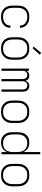

<svg xmlns="http://www.w3.org/2000/svg" viewBox="1400 -2192 801 3640"><g transform="rotate(90 1800.0 -372.5)"><path d="M297 8Q269 8 240.5 2.5Q212 -3 186.5 -16.5Q161 -30 141 -51Q121 -72 108.5 -98Q96 -124 91.5 -152.5Q87 -181 87 -210V-310Q87 -339 91.5 -367.5Q96 -396 108.5 -422Q121 -448 141 -469Q161 -490 186.5 -503.5Q212 -517 240.5 -522.5Q269 -528 297 -528Q323 -528 349 -524.5Q375 -521 399 -511.5Q423 -502 443.5 -486Q464 -470 478.5 -448.5Q493 -427 500 -402Q507 -377 507 -351V-350H465V-351Q465 -371 459 -391Q453 -411 441.5 -427.5Q430 -444 413.5 -456.5Q397 -469 378 -476.5Q359 -484 338.5 -487Q318 -490 297 -490Q274 -490 251 -485Q228 -480 207.5 -469Q187 -458 171.5 -440Q156 -422 146.5 -401Q137 -380 133 -356.5Q129 -333 129 -310V-210Q129 -187 133 -163.5Q137 -140 146.5 -119Q156 -98 171.5 -80Q187 -62 207.5 -51Q228 -40 251 -35Q274 -30 297 -30Q318 -30 338.5 -33Q359 -36 378 -43.5Q397 -51 413.5 -63.5Q430 -76 441.5 -92.5Q453 -109 459 -129Q465 -149 465 -169V-170H507V-169Q507 -143 500 -118Q493 -93 478.5 -71.5Q464 -50 443.5 -34Q423 -18 399 -8.5Q375 1 349 4.5Q323 8 297 8Z M900 8Q871 8 842.5 3Q814 -2 788 -15.5Q762 -29 742 -50.5Q722 -72 709.5 -98Q697 -124 692 -152.5Q687 -181 687 -210V-310Q687 -339 692 -367.5Q697 -396 709.5 -422Q722 -448 742 -469.5Q762 -491 788 -504.5Q814 -518 842.5 -523Q871 -528 900 -528Q929 -528 957.5 -523Q986 -518 1012 -504.5Q1038 -491 1058 -469.5Q1078 -448 1090.5 -422Q1103 -396 1108 -367.5Q1113 -339 1113 -310V-210Q1113 -181 1108 -152.5Q1103 -124 1090.5 -98Q1078 -72 1058 -50.5Q1038 -29 1012 -15.5Q986 -2 957.5 3Q929 8 900 8ZM900 -30Q923 -30 946.5 -34.5Q970 -39 990.5 -50.5Q1011 -62 1027 -79.5Q1043 -97 1053 -118.5Q1063 -140 1067 -163.5Q1071 -187 1071 -210V-310Q1071 -333 1067 -356.5Q1063 -380 1053 -401.5Q1043 -423 1027 -440.5Q1011 -458 990.5 -469.5Q970 -481 946.5 -485.5Q923 -490 900 -490Q877 -490 853.5 -485.5Q830 -481 809.5 -469.5Q789 -458 773 -440.5Q757 -423 747 -401.5Q737 -380 733 -356.5Q729 -333 729 -310V-210Q729 -187 733 -163.5Q737 -140 747 -118.5Q757 -97 773 -79.5Q789 -62 809.5 -50.5Q830 -39 853.5 -34.5Q877 -30 900 -30ZM893 -589 865 -611 983 -753 1018 -727Z M1281 0V-520H1323V-475Q1329 -487 1338.5 -497.5Q1348 -508 1360 -515Q1372 -522 1386 -525Q1400 -528 1414 -528Q1430 -528 1446.5 -524Q1463 -520 1476.5 -510Q1490 -500 1499 -486Q1508 -472 1513 -456Q1518 -472 1527 -486Q1536 -500 1549.5 -510Q1563 -520 1579 -524Q1595 -528 1612 -528Q1635 -528 1657.5 -518.5Q1680 -509 1694 -490Q1708 -471 1713.5 -447.5Q1719 -424 1719 -401V0H1677V-401Q1677 -417 1673 -434Q1669 -451 1658.5 -464Q1648 -477 1632 -483.5Q1616 -490 1599 -490Q1582 -490 1566 -483.5Q1550 -477 1539.5 -464Q1529 -451 1525 -434Q1521 -417 1521 -401V0H1479V-401Q1479 -417 1475 -434Q1471 -451 1460.5 -464Q1450 -477 1434 -483.5Q1418 -490 1401 -490Q1384 -490 1368 -483.5Q1352 -477 1341.5 -464Q1331 -451 1327 -434Q1323 -417 1323 -401V0Z M2100 8Q2071 8 2042.5 3Q2014 -2 1988 -15.5Q1962 -29 1942 -50.5Q1922 -72 1909.5 -98Q1897 -124 1892 -152.5Q1887 -181 1887 -210V-310Q1887 -339 1892 -367.5Q1897 -396 1909.5 -422Q1922 -448 1942 -469.5Q1962 -491 1988 -504.5Q2014 -518 2042.5 -523Q2071 -528 2100 -528Q2129 -528 2157.5 -523Q2186 -518 2212 -504.5Q2238 -491 2258 -469.5Q2278 -448 2290.5 -422Q2303 -396 2308 -367.5Q2313 -339 2313 -310V-210Q2313 -181 2308 -152.5Q2303 -124 2290.5 -98Q2278 -72 2258 -50.5Q2238 -29 2212 -15.5Q2186 -2 2157.5 3Q2129 8 2100 8ZM2100 -30Q2123 -30 2146.5 -34.5Q2170 -39 2190.5 -50.5Q2211 -62 2227 -79.5Q2243 -97 2253 -118.5Q2263 -140 2267 -163.5Q2271 -187 2271 -210V-310Q2271 -333 2267 -356.5Q2263 -380 2253 -401.5Q2243 -423 2227 -440.5Q2211 -458 2190.5 -469.5Q2170 -481 2146.5 -485.5Q2123 -490 2100 -490Q2077 -490 2053.5 -485.5Q2030 -481 2009.5 -469.5Q1989 -458 1973 -440.5Q1957 -423 1947 -401.5Q1937 -380 1933 -356.5Q1929 -333 1929 -310V-210Q1929 -187 1933 -163.5Q1937 -140 1947 -118.5Q1957 -97 1973 -79.5Q1989 -62 2009.5 -50.5Q2030 -39 2053.5 -34.5Q2077 -30 2100 -30Z M2683 8Q2655 8 2627.5 2Q2600 -4 2576.5 -18Q2553 -32 2535 -54Q2517 -76 2506 -101.5Q2495 -127 2491 -154.5Q2487 -182 2487 -210V-310Q2487 -338 2491 -365.5Q2495 -393 2506 -418.5Q2517 -444 2535 -466Q2553 -488 2576.5 -502Q2600 -516 2627.5 -522Q2655 -528 2683 -528Q2712 -528 2740 -522Q2768 -516 2792 -501Q2816 -486 2834 -463Q2852 -440 2863 -414V-735H2905V0H2863V-106Q2852 -80 2834 -57Q2816 -34 2792 -19Q2768 -4 2740 2Q2712 8 2683 8ZM2696 -30Q2719 -30 2742 -35Q2765 -40 2785.5 -51.5Q2806 -63 2821.5 -80.5Q2837 -98 2846 -119.5Q2855 -141 2859 -164Q2863 -187 2863 -210V-310Q2863 -333 2859 -356Q2855 -379 2846 -400.5Q2837 -422 2821.5 -439.5Q2806 -457 2785.5 -468.5Q2765 -480 2742 -485Q2719 -490 2696 -490Q2673 -490 2650 -485Q2627 -480 2606.5 -468.5Q2586 -457 2570.5 -439.5Q2555 -422 2546 -400.5Q2537 -379 2533 -356Q2529 -333 2529 -310V-210Q2529 -187 2533 -164Q2537 -141 2546 -119.5Q2555 -98 2570.5 -80.5Q2586 -63 2606.5 -51.5Q2627 -40 2650 -35Q2673 -30 2696 -30Z M3300 8Q3271 8 3242.5 3Q3214 -2 3188 -15.5Q3162 -29 3142 -50.5Q3122 -72 3109.5 -98Q3097 -124 3092 -152.5Q3087 -181 3087 -210V-310Q3087 -339 3092 -367.5Q3097 -396 3109.5 -422Q3122 -448 3142 -469.5Q3162 -491 3188 -504.5Q3214 -518 3242.5 -523Q3271 -528 3300 -528Q3329 -528 3357.5 -523Q3386 -518 3412 -504.5Q3438 -491 3458 -469.5Q3478 -448 3490.5 -422Q3503 -396 3508 -367.5Q3513 -339 3513 -310V-210Q3513 -181 3508 -152.5Q3503 -124 3490.5 -98Q3478 -72 3458 -50.5Q3438 -29 3412 -15.5Q3386 -2 3357.5 3Q3329 8 3300 8ZM3300 -30Q3323 -30 3346.5 -34.5Q3370 -39 3390.5 -50.5Q3411 -62 3427 -79.5Q3443 -97 3453 -118.5Q3463 -140 3467 -163.5Q3471 -187 3471 -210V-310Q3471 -333 3467 -356.5Q3463 -380 3453 -401.5Q3443 -423 3427 -440.5Q3411 -458 3390.5 -469.5Q3370 -481 3346.5 -485.5Q3323 -490 3300 -490Q3277 -490 3253.5 -485.5Q3230 -481 3209.5 -469.5Q3189 -458 3173 -440.5Q3157 -423 3147 -401.5Q3137 -380 3133 -356.5Q3129 -333 3129 -310V-210Q3129 -187 3133 -163.5Q3137 -140 3147 -118.5Q3157 -97 3173 -79.5Q3189 -62 3209.5 -50.5Q3230 -39 3253.5 -34.5Q3277 -30 3300 -30Z"/></g></svg>

Font: Iosevka Extralight Extended
Style: Regular
Weight: 200
Width: 7
Monospace: yes
Designer: Belleve Invis
Foundry: Belleve Invis
Version: Version 32.5.0; ttfautohint (v1.8.4)